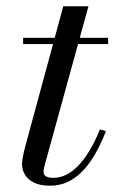

<svg xmlns="http://www.w3.org/2000/svg" viewBox="-20 -580 366 610"><path d="M138.5 10Q107.5 10 88 0.2Q68.5 -9.5 59.2 -25.2Q50 -41 50 -58Q50 -66 52.5 -80.5Q55 -95 59 -110L181 -560H261L123 -59Q121.5 -54 120 -47.2Q118.5 -40.5 118.5 -33.5Q118.5 -15 149.5 -15Q170.5 -15 190.8 -25Q211 -35 229.5 -54.5Q248 -74 265.2 -102.8Q282.5 -131.5 297.5 -169L316.5 -163Q295 -108 268.8 -69.2Q242.5 -30.5 210.2 -10.2Q178 10 138.5 10ZM53.5 -440V-460H323.5V-440Z"/></svg>

Font: Bodoni Moda SC
Style: Italic
Weight: 400
Italic angle: -13°
Designer: Owen Earl
Foundry: indestructible type
Version: Version 2.005